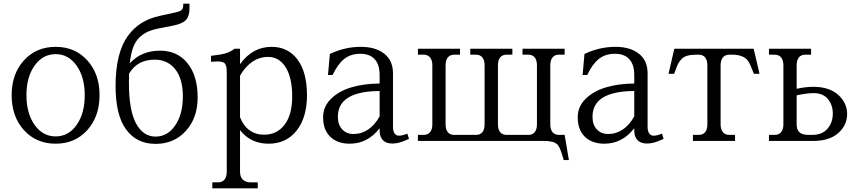

<svg xmlns="http://www.w3.org/2000/svg" viewBox="-20 -773 4710 1053"><path d="M444.8 -251Q444.8 -350.1 400.1 -413.1Q355.5 -476.1 285.2 -476.1Q214.4 -476.1 169.7 -413.1Q125 -350.1 125 -251Q125 -151.4 169.7 -88.1Q214.4 -24.9 285.2 -24.9Q356 -24.9 400.4 -88.1Q444.8 -151.4 444.8 -251ZM43.9 -251Q43.9 -367.7 111.3 -441.9Q178.7 -516.1 285.2 -516.1Q391.6 -516.1 458.7 -442.1Q525.9 -368.2 525.9 -251Q525.9 -133.8 458.7 -59.3Q391.6 15.1 285.2 15.1Q178.7 15.1 111.3 -59.3Q43.9 -133.8 43.9 -251Z M859.9 -619.1Q818.8 -611.3 791.5 -599.4Q764.2 -587.4 742.7 -565.7Q721.2 -543.9 709.2 -510Q697.3 -476.1 691.9 -425.8Q754.9 -495.1 857.9 -495.1Q953.1 -495.1 1008.5 -426Q1064 -356.9 1064 -238.8Q1064 -126.5 999.5 -55.2Q935.1 16.1 833 16.1Q730 16.1 671.9 -62.5Q613.8 -141.1 613.8 -301.8Q613.8 -393.1 631.1 -462.2Q648.4 -531.2 681.4 -576.2Q714.4 -621.1 757.3 -647.5Q800.3 -673.8 856 -686L925.8 -701.2Q940.4 -704.1 947 -705.8Q953.6 -707.5 962.6 -710.7Q971.7 -713.9 975.3 -717.5Q979 -721.2 981.9 -727.5Q984.9 -733.9 984.9 -742.2V-752.9H1019V-724.1Q1019 -683.6 999.5 -663.1Q980 -642.6 930.7 -632.8ZM687 -320.8Q687 -167.5 726.3 -95.7Q765.6 -23.9 833 -23.9Q898.9 -23.9 940.9 -85.2Q982.9 -146.5 982.9 -244.1Q982.9 -340.3 941.2 -393.1Q899.4 -445.8 828.6 -445.8Q732.4 -445.8 688 -369.1Q687 -354 687 -320.8Z M1296.4 168.9Q1296.4 196.8 1311.5 211.9Q1326.7 227.1 1354.5 227.1H1393.6V259.8H1144.5V227.1H1176.3Q1198.7 227.1 1211.2 211.9Q1223.6 196.8 1223.6 168.9V-368.2Q1223.6 -386.2 1222.7 -397Q1221.7 -407.7 1218 -416.3Q1214.4 -424.8 1209.2 -428.5Q1204.1 -432.1 1193.1 -434.3Q1182.1 -436.5 1170.2 -436Q1158.2 -435.5 1137.2 -434.1V-466.8Q1191.4 -472.7 1218 -480.7Q1244.6 -488.8 1266.6 -505.9H1296.4V-420.9Q1364.7 -516.1 1469.2 -516.1Q1559.6 -516.1 1611.6 -446.5Q1663.6 -377 1663.6 -251Q1663.6 -128.4 1606.7 -56.6Q1549.8 15.1 1452.6 15.1Q1355 15.1 1296.4 -59.1ZM1296.4 -129.9Q1314.5 -83.5 1348.1 -58.8Q1381.8 -34.2 1428.2 -34.2Q1499 -34.2 1540.8 -89.1Q1582.5 -144 1582.5 -243.2Q1582.5 -346.7 1546.9 -403.8Q1511.2 -460.9 1450.2 -460.9Q1403.8 -460.9 1364.5 -434.6Q1325.2 -408.2 1296.4 -357.9Z M1959 -516.1Q2039.6 -516.1 2087.4 -478.5Q2135.3 -440.9 2135.3 -371.1V-77.1Q2135.3 -54.2 2143.8 -41.5Q2152.3 -28.8 2168 -28.8Q2187 -28.8 2213.9 -40L2223.1 -11.2Q2188 4.4 2169.2 9.3Q2150.4 14.2 2131.8 14.2Q2097.2 14.2 2079.6 -4.6Q2062 -23.4 2062 -56.2V-69.8Q1996.6 15.1 1897.9 15.1Q1830.6 15.1 1791.3 -22.9Q1752 -61 1752 -129.9Q1752 -189 1795.9 -231.7Q1839.8 -274.4 1908.7 -294.4Q1977.5 -314.5 2062 -314.9V-361.8Q2062 -418.9 2034.7 -448.5Q2007.3 -478 1957 -478Q1901.9 -478 1866.5 -448.7Q1831.1 -419.4 1804.2 -361.8H1778.8L1789.1 -477.1Q1871.1 -516.1 1959 -516.1ZM1833 -132.8Q1833 -88.9 1856.7 -63.5Q1880.4 -38.1 1918.9 -38.1Q1962.9 -38.1 1999.5 -63Q2036.1 -87.9 2062 -134.8V-273.9Q1833 -272.5 1833 -132.8Z M2423.8 -90.8Q2423.8 -63 2436 -48.1Q2448.2 -33.2 2470.7 -33.2H2590.8Q2613.3 -33.2 2625.5 -48.1Q2637.7 -63 2637.7 -90.8V-415Q2637.7 -442.9 2625.5 -458Q2613.3 -473.1 2590.8 -473.1H2559.1V-505.9H2790V-473.1H2757.8Q2735.4 -473.1 2723.1 -458Q2710.9 -442.9 2710.9 -415V-90.8Q2710.9 -63 2723.1 -48.1Q2735.4 -33.2 2757.8 -33.2H2877.9Q2900.4 -33.2 2912.6 -48.1Q2924.8 -63 2924.8 -90.8V-415Q2924.8 -442.9 2912.6 -458Q2900.4 -473.1 2877.9 -473.1H2845.7V-505.9H3076.7V-473.1H3044.9Q3022.5 -473.1 3010.3 -458Q2998 -442.9 2998 -415V-90.8Q2998 -63 3010.3 -48.1Q3022.5 -33.2 3044.9 -33.2H3076.7L3100.1 105H3071.8L3066.9 88.9Q3062.5 74.2 3060.5 68.4Q3058.6 62.5 3054.7 51.8Q3050.8 41 3048.6 37.1Q3046.4 33.2 3042 26.1Q3037.6 19 3033.9 16.8Q3030.3 14.6 3023.9 10.5Q3017.6 6.3 3011.2 5.4Q3004.9 4.4 2995.6 2.4Q2986.3 0.5 2976.1 0.2Q2965.8 0 2952.6 0H2272V-33.2H2303.7Q2326.2 -33.2 2338.6 -48.1Q2351.1 -63 2351.1 -90.8V-415Q2351.1 -442.9 2338.6 -458Q2326.2 -473.1 2303.7 -473.1H2272V-505.9H2502.9V-473.1H2470.7Q2448.2 -473.1 2436 -458Q2423.8 -442.9 2423.8 -415Z M3355.5 -516.1Q3436 -516.1 3483.9 -478.5Q3531.7 -440.9 3531.7 -371.1V-77.1Q3531.7 -54.2 3540.3 -41.5Q3548.8 -28.8 3564.5 -28.8Q3583.5 -28.8 3610.4 -40L3619.6 -11.2Q3584.5 4.4 3565.7 9.3Q3546.9 14.2 3528.3 14.2Q3493.7 14.2 3476.1 -4.6Q3458.5 -23.4 3458.5 -56.2V-69.8Q3393.1 15.1 3294.4 15.1Q3227.1 15.1 3187.7 -22.9Q3148.4 -61 3148.4 -129.9Q3148.4 -189 3192.4 -231.7Q3236.3 -274.4 3305.2 -294.4Q3374 -314.5 3458.5 -314.9V-361.8Q3458.5 -418.9 3431.2 -448.5Q3403.8 -478 3353.5 -478Q3298.3 -478 3262.9 -448.7Q3227.5 -419.4 3200.7 -361.8H3175.3L3185.5 -477.1Q3267.6 -516.1 3355.5 -516.1ZM3229.5 -132.8Q3229.5 -88.9 3253.2 -63.5Q3276.9 -38.1 3315.4 -38.1Q3359.4 -38.1 3396 -63Q3432.6 -87.9 3458.5 -134.8V-273.9Q3229.5 -272.5 3229.5 -132.8Z M4113.3 -505.9 4145.5 -368.2H4114.3L4108.4 -383.8Q4092.3 -426.8 4081.5 -440.4Q4058.1 -471.2 4001 -473.1Q3996.6 -473.1 3992.2 -473.1H3979.5Q3957 -473.1 3944.6 -458Q3932.1 -442.9 3932.1 -415V-90.8Q3932.1 -63 3944.6 -48.1Q3957 -33.2 3979.5 -33.2H4011.2V0H3780.3V-33.2H3812.5Q3835 -33.2 3847.2 -48.1Q3859.4 -63 3859.4 -90.8V-415Q3859.4 -442.9 3847.2 -458Q3835 -473.1 3812.5 -473.1H3799.3Q3769.5 -473.1 3749.8 -467.5Q3730 -461.9 3717.8 -449Q3705.6 -436 3699.2 -423.6Q3692.9 -411.1 3684.6 -388.2Q3683.6 -385.3 3683.1 -383.8L3677.2 -368.2H3646.5L3678.2 -505.9Z M4197.3 0V-33.2H4229Q4251.5 -33.2 4263.9 -48.1Q4276.4 -63 4276.4 -90.8V-415Q4276.4 -442.9 4263.9 -458Q4251.5 -473.1 4229 -473.1H4197.3V-505.9H4428.2V-473.1H4396Q4373.5 -473.1 4361.3 -458Q4349.1 -442.9 4349.1 -415V-286.1Q4397.9 -296.9 4439.9 -296.9Q4527.8 -296.9 4576.9 -252.9Q4626 -209 4626 -147.9Q4626 -85.9 4577.1 -43Q4528.3 0 4439.9 0ZM4349.1 -90.8Q4349.1 -61.5 4364.7 -47.4Q4380.4 -33.2 4414.1 -33.2H4435.1Q4488.8 -33.2 4518.1 -66.9Q4547.4 -100.6 4547.4 -149.9Q4547.4 -197.8 4520.3 -230Q4493.2 -262.2 4443.4 -262.2Q4402.8 -262.2 4349.1 -250Z"/></svg>

Font: LT Superior Serif
Style: Regular
Weight: 400
Designer: Daniel Lyons
Foundry: LyonsType
Version: Version 2.120;FEAKit 1.0